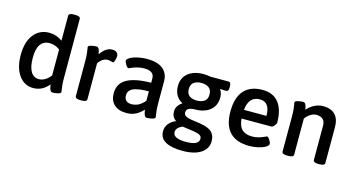

<svg xmlns="http://www.w3.org/2000/svg" viewBox="-96 -1164 3310 1788"><g transform="rotate(15 1558.5 -270.5)"><path d="M442.9 -752.9Q492.2 -752.9 492.2 -727.1V-160.2Q492.2 -120.1 495.1 -89.6Q498 -59.1 501 -43.9Q503.9 -28.8 503.9 -25.9Q503.9 -12.2 475.1 -5.6Q446.3 1 423.8 1Q418.5 1 413.8 -1.2Q409.2 -3.4 405.8 -8.1Q402.3 -12.7 399.9 -17.3Q397.5 -22 395.5 -29.5Q393.6 -37.1 392.3 -42.2Q391.1 -47.4 389.6 -55.9Q388.2 -64.5 387.2 -67.9Q326.7 6.8 238.8 6.8Q152.3 6.8 100.1 -66.2Q47.9 -139.2 47.9 -261.2Q47.9 -387.2 103.5 -458.5Q159.2 -529.8 253.9 -529.8Q320.8 -529.8 379.9 -487.8V-727.1Q379.9 -752.9 428.2 -752.9ZM279.8 -437Q163.1 -435.5 163.1 -266.1Q163.1 -179.2 189.9 -133.1Q216.8 -86.9 268.1 -86.9Q328.6 -86.9 379.9 -151.9V-402.8Q334.5 -437 279.8 -437Z M859.9 -529.8Q890.1 -529.8 904.1 -516.1Q918 -502.4 918 -483.9Q918 -465.3 910.9 -441.2Q903.8 -417 893.1 -417Q888.2 -417 872.8 -421.9Q857.4 -426.8 841.8 -426.8Q825.2 -426.8 809.1 -419.4Q793 -412.1 781.7 -401.4Q770.5 -390.6 764.4 -383.3Q758.3 -376 754.9 -371.1V-23.9Q754.9 2 706.1 2H691.9Q643.1 2 643.1 -23.9V-360.8Q643.1 -399.9 640.1 -430.2Q637.2 -460.4 634 -475.6Q630.9 -490.7 630.9 -493.2Q630.9 -506.8 659.2 -513.4Q687.5 -520 710 -520Q716.8 -520 722.2 -516.6Q727.5 -513.2 730.7 -509Q733.9 -504.9 736.8 -496.6Q739.7 -488.3 741 -483.2Q742.2 -478 744.1 -467.8Q746.1 -457.5 747.1 -454.1Q796.9 -529.8 859.9 -529.8Z M1195.8 -529.8Q1297.9 -529.8 1349.4 -487.3Q1400.9 -444.8 1400.9 -369.1V-160.2Q1400.9 -120.1 1403.8 -89.6Q1406.7 -59.1 1409.7 -43.9Q1412.6 -28.8 1412.6 -25.9Q1412.6 -12.2 1384.3 -5.6Q1356 1 1333.5 1Q1325.7 1 1319.8 -2.9Q1314 -6.8 1310.1 -16.6Q1306.2 -26.4 1304.4 -31.5Q1302.7 -36.6 1300 -51.5Q1297.4 -66.4 1296.9 -68.8Q1272 -39.1 1232.2 -16.1Q1192.4 6.8 1137.7 6.8Q1061.5 6.8 1019 -32.2Q976.6 -71.3 976.6 -141.1Q976.6 -236.3 1056.2 -280.3Q1135.7 -324.2 1288.6 -325.2V-366.2Q1288.6 -438 1192.9 -438Q1156.2 -438 1123 -428.7Q1089.8 -419.4 1070.8 -410.2Q1051.8 -400.9 1049.8 -400.9Q1037.1 -400.9 1022 -425.5Q1006.8 -450.2 1006.8 -463.9Q1006.8 -474.6 1022 -486.3Q1037.1 -498 1062 -507.6Q1086.9 -517.1 1122.6 -523.4Q1158.2 -529.8 1195.8 -529.8ZM1288.6 -242.2Q1246.1 -242.2 1214.8 -238.8Q1183.6 -235.4 1153.6 -226.3Q1123.5 -217.3 1107.7 -198.2Q1091.8 -179.2 1091.8 -150.9Q1091.8 -119.6 1109.6 -102.3Q1127.4 -85 1161.6 -85Q1235.4 -85 1288.6 -151.9Z M1740.7 -529.8Q1772.5 -529.8 1807.6 -522.9H1980.5Q2005.4 -522.9 2005.4 -483.9V-470.2Q2005.4 -433.1 1983.4 -433.1Q1946.8 -433.1 1925.8 -436L1923.8 -433.1Q1945.8 -403.3 1945.8 -359.9Q1945.8 -280.8 1891.8 -235.8Q1837.9 -190.9 1745.6 -190.9Q1705.6 -189.9 1685.5 -178.2Q1665.5 -166.5 1665.5 -140.1Q1665.5 -129.9 1669.7 -121.8Q1673.8 -113.8 1683.1 -108.2Q1692.4 -102.5 1701.9 -98.6Q1711.4 -94.7 1727.3 -91.8Q1743.2 -88.9 1755.4 -87.2Q1767.6 -85.4 1787.8 -82.8Q1808.1 -80.1 1820.8 -78.1Q1847.2 -73.7 1866.5 -68.8Q1885.7 -64 1907.2 -54.2Q1928.7 -44.4 1942.1 -31Q1955.6 -17.6 1964.6 3.9Q1973.6 25.4 1973.6 53.2Q1973.6 127.9 1909.9 169.9Q1846.2 211.9 1732.4 211.9Q1626 211.9 1568.8 179.9Q1511.7 147.9 1511.7 82Q1511.7 40.5 1536.1 9.3Q1560.5 -22 1602.5 -39.1L1603.5 -42Q1562.5 -68.8 1562.5 -121.1Q1562.5 -179.7 1619.6 -215.8Q1579.6 -235.8 1558.1 -273.2Q1536.6 -310.5 1536.6 -359.9Q1536.6 -439.9 1591.6 -484.9Q1646.5 -529.8 1740.7 -529.8ZM1814.2 -424.6Q1786.6 -444.8 1741.7 -444.8Q1696.8 -444.8 1669.2 -424.6Q1641.6 -404.3 1641.6 -359.9Q1641.6 -315.4 1669.2 -295.2Q1696.8 -274.9 1741.7 -274.9Q1786.6 -274.9 1814.2 -295.2Q1841.8 -315.4 1841.8 -359.9Q1841.8 -404.3 1814.2 -424.6ZM1678.7 -6.8Q1617.7 17.1 1617.7 62Q1617.7 123 1743.7 123Q1866.7 123 1866.7 60.1Q1866.7 43.9 1856.7 33.4Q1846.7 22.9 1825.9 17.1Q1805.2 11.2 1785.4 8.1Q1765.6 4.9 1732.7 1Q1699.7 -2.9 1678.7 -6.8Z M2307.6 -529.8Q2414.1 -529.8 2466.3 -460.9Q2518.6 -392.1 2518.6 -270Q2518.6 -259.3 2502.7 -240.2Q2486.8 -221.2 2477.5 -221.2H2187.5Q2193.4 -149.4 2227.1 -117.2Q2260.7 -85 2324.7 -85Q2358.9 -85 2389.6 -94.2Q2420.4 -103.5 2438.7 -112.8Q2457 -122.1 2460.4 -122.1Q2472.2 -122.1 2487.3 -97.9Q2502.4 -73.7 2502.4 -61Q2502.4 -43.5 2474.4 -27.6Q2446.3 -11.7 2404.5 -2.4Q2362.8 6.8 2322.3 6.8Q2070.3 6.8 2070.3 -257.8Q2070.3 -394.5 2132.1 -462.2Q2193.8 -529.8 2307.6 -529.8ZM2306.6 -438Q2201.2 -438 2188.5 -305.2H2405.3Q2405.3 -438 2306.6 -438Z M2893.1 -529.8Q2969.2 -529.8 3009 -488.5Q3048.8 -447.3 3048.8 -368.2V-23.9Q3048.8 2 3001 2H2985.8Q2938 2 2938 -23.9V-354Q2938 -392.6 2916.7 -413.8Q2895.5 -435.1 2854 -435.1Q2823.7 -435.1 2795.7 -417Q2767.6 -398.9 2748 -371.1V-23.9Q2748 2 2699.2 2H2685.1Q2636.2 2 2636.2 -23.9V-360.8Q2636.2 -399.9 2633.3 -430.2Q2630.4 -460.4 2627.2 -475.6Q2624 -490.7 2624 -493.2Q2624 -506.8 2652.3 -513.4Q2680.7 -520 2703.1 -520Q2710 -520 2715.3 -516.6Q2720.7 -513.2 2723.9 -509Q2727.1 -504.9 2730 -496.6Q2732.9 -488.3 2734.1 -483.2Q2735.4 -478 2737.3 -467.8Q2739.3 -457.5 2740.2 -454.1Q2769 -488.3 2809.6 -509Q2850.1 -529.8 2893.1 -529.8Z"/></g></svg>

Font: Asap Symbol
Style: Regular
Weight: 900
Designer: Tania Quindós, Elena González Miranda, Marcela Romero, Pablo Cosgaya
Foundry: Omnibus-Type
Version: Version 1.000;PS 001.000;hotconv 1.0.70;makeotf.lib2.5.58329